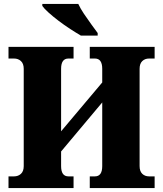

<svg xmlns="http://www.w3.org/2000/svg" viewBox="-20 -951 826 971"><path d="M23 0V-59H51Q72 -59 86 -72Q100 -85 100 -111V-603Q100 -629 86 -642Q72 -655 51 -655H23V-714H352V-655H326Q289 -655 289 -603V-287L497 -534V-603Q497 -655 460 -655H434V-714H762V-655H734Q713 -655 699.5 -642Q686 -629 686 -603V-111Q686 -85 699.5 -72Q713 -59 734 -59H762V0H434V-59H460Q497 -59 497 -111V-433L289 -185V-111Q289 -59 326 -59H352V0ZM389 -771Q365 -785 335 -804.5Q305 -824 276 -846Q247 -868 225 -888Q203 -908 194 -921V-931H376Q386 -909 404 -882Q422 -855 441 -829Q460 -803 474 -784V-771Z"/></svg>

Font: Noto Serif SemiCondensed Black
Style: Regular
Weight: 900
Width: 4
Designer: Monotype Design Team
Foundry: Monotype Imaging Inc.
Version: Version 2.014; ttfautohint (v1.8.4.7-5d5b)